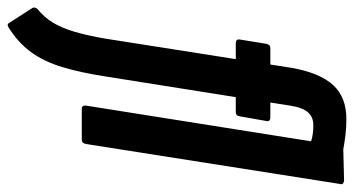

<svg xmlns="http://www.w3.org/2000/svg" viewBox="-264 -498 922 500"><g transform="rotate(90 197.0 -248.0)"><path d="M200 -401 146 -61Q136 4 121.5 51.5Q107 99 82.5 132.5Q58 166 18 191Q10 196 6 188L-32 129Q-36 122 -29 115Q-8 98 6 75Q20 52 30 18Q40 -16 48 -64L101 -401H60Q48 -401 50 -412L61 -480Q63 -491 72 -491H115L124 -548Q137 -620 168.5 -654.5Q200 -689 257 -689Q281 -689 300 -686.5Q319 -684 336 -681L416 -683Q421 -683 424.5 -680.5Q428 -678 426 -672L322 -11Q320 0 311 0H230Q221 0 222 -11L315 -597Q307 -600 296 -601.5Q285 -603 273 -603Q252 -603 239.5 -589Q227 -575 222 -542L214 -491H252Q265 -491 262 -480L250 -412Q249 -401 239 -401Z"/></g></svg>

Font: Sofia Sans Extra Condensed
Style: Bold Italic
Weight: 700
Italic angle: -9°
Designer: Botio Nikoltchev, Ani Petrova
Foundry: lettersoup
Version: Version 4.101